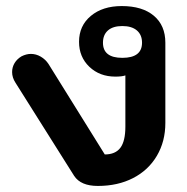

<svg xmlns="http://www.w3.org/2000/svg" viewBox="-20 -604 616 634"><path d="M225 -23 31 -331Q20 -348 20 -366Q20 -382 28 -395.5Q36 -409 51 -418Q67 -426 82 -426Q99 -426 114.5 -417Q130 -408 140 -393L326 -94Q361 -94 377.5 -116Q394 -138 394 -186V-355Q383 -351 361 -351Q309 -351 275 -383.5Q241 -416 241 -466Q241 -519 280 -551.5Q319 -584 382 -584Q450 -584 488 -552Q526 -520 526 -463V-198Q526 -137 498 -89.5Q470 -42 419.5 -16Q369 10 303 10Q247 10 225 -23ZM449 -463Q449 -489 432 -503.5Q415 -518 384 -518Q353 -518 336.5 -503.5Q320 -489 320 -463Q320 -413 384 -413Q449 -413 449 -463Z"/></svg>

Font: Kodchasan
Style: Bold
Weight: 700
Designer: Katatrad Aksorn Co.,Ltd.
Foundry: Cadson Demak Co.,Ltd.
Version: Version 1.000; ttfautohint (v1.6)